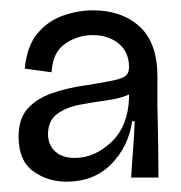

<svg xmlns="http://www.w3.org/2000/svg" viewBox="-20 -689 350 372"><path d="M109 -337Q72 -337 44 -357.5Q16 -378 16 -424Q16 -459 33.5 -478.5Q51 -498 81 -508.5Q111 -519 148 -524Q186 -530 203 -534Q220 -538 225 -543.5Q230 -549 230 -559Q230 -588 210 -604.5Q190 -621 159 -621Q131 -621 106.5 -604.5Q82 -588 80 -549L28 -556Q32 -599 52 -623.5Q72 -648 101.5 -658.5Q131 -669 160 -669Q216 -669 250.5 -637.5Q285 -606 285 -541V-484Q286 -447 286.5 -407.5Q287 -368 287 -345H234Q236 -375 238 -401.5Q240 -428 241 -454H236Q229 -405 195.5 -371Q162 -337 109 -337ZM125 -383Q163 -383 195.5 -413.5Q228 -444 230 -499V-506Q213 -498 186.5 -494.5Q160 -491 134 -486Q108 -481 90.5 -468Q73 -455 73 -429Q73 -409 86.5 -396Q100 -383 125 -383Z"/></svg>

Font: Bricolage Grotesque 48pt ExtraLight
Style: Regular
Weight: 200
Designer: Mathieu Triay
Foundry: Atelier Triay
Version: Version 1.000; ttfautohint (v1.8.4.7-5d5b);gftools[0.9.32]